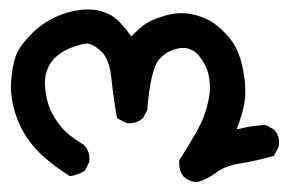

<svg xmlns="http://www.w3.org/2000/svg" viewBox="-20 -266 598 398"><path d="M385.7 111.3Q372.1 109.9 361.8 101.1L361.3 100.6L360.8 100.1Q350.6 88.4 351.6 68.8V66.4L353 64Q371.6 35.2 388.7 4.9Q404.8 -23.9 411.1 -53.2Q418 -82 413.1 -106.9Q408.7 -131.3 391.1 -151.9Q375 -169.9 351.6 -166Q326.2 -161.6 309.6 -142.6Q292.5 -123 285.2 -39.1V-37.1L284.2 -35.6L277.3 -22.9L276.4 -21L274.4 -19.5Q261.7 -9.3 244.6 -10.7H242.7L240.7 -11.7L227.1 -18.6L222.7 -21L221.7 -25.9Q214.8 -65.9 210.4 -107.9Q209 -120.6 205.8 -131.1Q202.6 -141.6 198 -149.2Q193.4 -156.7 187 -162.1Q177.2 -170.4 169.2 -173.6Q161.1 -176.8 155.8 -175.3Q150.4 -174.3 145 -172.9Q139.6 -171.4 134.3 -169.4Q128.9 -167.5 123.5 -165.5Q118.2 -163.1 113.3 -160.4Q108.4 -157.7 104 -154.5Q99.6 -151.4 95.7 -147.9Q92.8 -145.5 90.3 -142.6Q87.9 -139.6 85.7 -136.5Q83.5 -133.3 81.5 -129.6Q79.6 -126 78.1 -121.6Q71.3 -106 73.7 -82.5Q76.2 -58.1 84 -39.6Q92.3 -21 106.4 -3.4Q120.6 14.2 152.8 33.7L153.8 34.2L154.8 35.6Q167.5 49.3 165 68.8L164.6 70.3L164.1 71.8L157.2 85.4L155.8 87.9L153.3 89.4Q150.4 91.3 147.5 92.5Q144.5 93.8 141.4 95Q138.2 96.2 135 97.2Q131.8 98.1 128.4 98.6L125 99.1L121.6 97.2Q77.6 68.8 52.7 41Q27.3 12.7 14.2 -23.9Q1 -61 2.9 -95.2Q4.9 -128.9 13.2 -150.9Q22 -173.3 48.3 -198.7Q74.7 -224.1 109.9 -236.8Q145.5 -249 175.8 -245.6Q183.6 -244.6 190.9 -242.4Q198.2 -240.2 205.1 -237.1Q211.9 -233.9 217.8 -229.2Q223.6 -224.6 229 -219.2Q242.7 -204.1 252.4 -190.4Q257.8 -196.3 263.4 -201.4Q269 -206.5 274.4 -211.4Q291.5 -224.6 319.8 -232.9Q334.5 -237.3 347.9 -238.3Q361.3 -239.3 374 -237.3Q386.2 -234.9 396.5 -231.4Q406.7 -228 415 -223.1Q431.2 -213.9 448.7 -195.3Q454.6 -189 459.5 -182.4Q464.4 -175.8 468 -168.9Q471.7 -162.1 474.6 -154.8Q478.5 -144.5 481.4 -132.6Q484.4 -120.6 486.3 -106.9Q488.3 -93.3 488.5 -79.8Q488.8 -66.4 486.8 -53.7Q483.9 -33.2 470.7 2Q476.6 1 481.7 -0.2Q486.8 -1.5 491.7 -2.4Q509.3 -5.9 527.8 -6.8H530.8L532.7 -5.9L545.4 1L546.9 2L547.9 2.9Q561.5 16.1 557.6 37.6L557.1 39.6L556.6 40.5L549.8 53.2L547.9 57.1L543.5 58.1Q511.7 67.4 478 72.8Q462.4 75.2 450.2 79.8Q438 84.5 428.7 91.3Q417.5 99.6 407.7 104.5Q397.9 109.4 388.7 111.3H387.2Z"/></svg>

Font: NaikaiFont
Style: Bold
Weight: 700
Version: Version 1.89